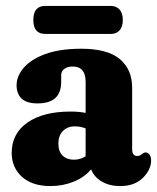

<svg xmlns="http://www.w3.org/2000/svg" viewBox="-20 -618 530 648"><path d="M19.5 -102Q19.5 -167.5 72.8 -204.5Q126 -241.5 218.5 -241.5Q245.5 -241.5 269 -237V-342Q269 -393.5 225 -393.5Q208 -393.5 197.2 -385.5Q186.5 -377.5 186.5 -364V-341Q186.5 -269 106.5 -269Q70 -269 53 -285.2Q36 -301.5 36 -330Q36 -361.5 60.5 -389.8Q85 -418 133.5 -435.8Q182 -453.5 254.5 -453.5Q343 -453.5 384.5 -418.5Q426 -383.5 426 -322V-112.5Q426 -104.5 429.8 -98Q433.5 -91.5 443.5 -91.5Q452 -91.5 459.5 -98.5Q466 -103.5 471.5 -103.5Q480 -103.5 485 -95.5Q490 -87.5 490 -76.5Q490 -45 462 -17.5Q434 10 385.5 10Q349.5 10 323.2 -5.5Q297 -21 287.5 -46.5Q265 -19.5 228.5 -4.8Q192 10 150 10Q89 10 54.2 -21.2Q19.5 -52.5 19.5 -102ZM177 -133.5Q177 -107 191.2 -93Q205.5 -79 229.5 -79Q251 -79 269 -90.5V-184.5Q252.5 -191.5 233 -191.5Q207.5 -191.5 192.2 -175.8Q177 -160 177 -133.5ZM92.5 -550.5Q92.5 -598 132.5 -598H354Q372.5 -598 383.5 -585.8Q394.5 -573.5 394.5 -550.5Q394.5 -527.5 383.5 -515.5Q372.5 -503.5 354 -503.5H132.5Q92.5 -503.5 92.5 -550.5Z"/></svg>

Font: Fraunces 144pt S100
Style: Bold
Weight: 700
Version: Version 1.000; ttfautohint (v1.8.3)